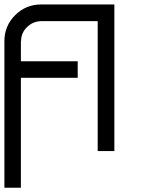

<svg xmlns="http://www.w3.org/2000/svg" viewBox="-20 -687 707 873"><path d="M75 -333.3V166.7H0V-500Q0 -569.2 48.8 -617.9Q97.5 -666.7 166.7 -666.7H500V0H424.2V-590.8H166.7Q130 -590 102.9 -563.8Q75.8 -537.5 75.8 -500H75V-408.3H333.3V-333.3Z"/></svg>

Font: 0xA000-Mono
Style: Mono
Weight: 400
Version: Version 0.1